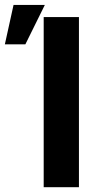

<svg xmlns="http://www.w3.org/2000/svg" viewBox="-21 -778 408 798"><path d="M307.1 0H160.6V-707H307.1ZM35.3 -757.6H165.4L84.4 -593.7H-0.8Z"/></svg>

Font: WEMIX Pretendard Variable
Style: Regular
Weight: 400
Designer: Base glyphs from Inter by Rasmus Andersson; Hangeul glyphs from Noto Sans CJK(Source Han Sans) by Jang Soo-young and Kan
Foundry: Kil Hyung-jin
Version: Version 1.000;Glyphs 3.2 (3208)